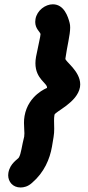

<svg xmlns="http://www.w3.org/2000/svg" viewBox="-20 -690 401 871"><path d="M91.4 -164.1C89.4 -153 88.8 -142.3 88.8 -132.2C88.8 -114.7 90.7 -98.8 90.7 -85C90.7 -79.7 90.4 -74.8 89.7 -70.1C78.9 -28.5 76.2 6.5 65.7 24.4C61 32.8 25.8 50 18.1 93.6C17.4 97.4 17.1 101.1 17.1 104.8C17.1 134.4 38 160.5 73.1 160.5C88 160.5 106.4 156.5 125 139.8C181.1 91.7 205.8 31.4 215.7 -24.4C217.9 -37.1 219.9 -51 223 -68.2C225.3 -81.3 225.9 -93.8 225.9 -105.9C225.9 -118.7 225.2 -130.9 225.2 -142.5C225.2 -151.7 225.6 -160.6 227.1 -169.1C229.8 -184.1 330.5 -224.1 342.9 -294.8C343.6 -299 343.9 -303.1 343.9 -307.1C343.9 -367.7 275 -411.7 276.6 -423.8C284.6 -481.5 298.3 -530.7 298.3 -565C298.3 -573 297.6 -580.2 295.8 -586.5C288.8 -613.7 271 -670.5 219.6 -670.5C185.8 -670.5 148 -643.2 141 -603.6C140.2 -599 139.8 -594.6 139.8 -590.6C139.8 -559.7 161.3 -546.2 163.9 -535.6C163.9 -534.8 163.7 -531.6 162.1 -522.2C159.4 -507.1 145.6 -444.2 143.4 -432C141.6 -421.5 140.7 -412 140.7 -403.2C140.7 -330.5 196.9 -312.3 193.2 -291.1C193.2 -291.1 193.2 -291 193.2 -291C193.2 -291 108.2 -259.2 91.4 -164Z"/></svg>

Font: TudorRose
Style: BoldOblique
Weight: 500
Version: Version 001.000